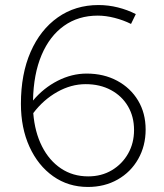

<svg xmlns="http://www.w3.org/2000/svg" viewBox="-20 -731 651 762"><path d="M329 11Q251 11 191 -31.5Q131 -74 97 -148.5Q63 -223 63 -319Q63 -437 101.5 -525Q140 -613 209.5 -662Q279 -711 371 -711Q410 -711 448 -701.5Q486 -692 519 -675L500 -636Q470 -651 435 -660Q400 -669 368 -669Q291 -669 234 -628.5Q177 -588 145 -512.5Q113 -437 111 -332Q153 -382 209 -410.5Q265 -439 324 -439Q392 -439 445 -410.5Q498 -382 528 -332Q558 -282 558 -217Q558 -152 528.5 -100Q499 -48 447 -18.5Q395 11 329 11ZM320 -397Q262 -397 207 -366Q152 -335 112 -282Q118 -207 146.5 -150.5Q175 -94 222 -62.5Q269 -31 330 -31Q383 -31 424 -55.5Q465 -80 488.5 -121.5Q512 -163 512 -215Q512 -268 488 -309Q464 -350 420.5 -373.5Q377 -397 320 -397Z"/></svg>

Font: Red Hat Display VF
Style: Regular
Weight: 300
Designer: Pentagram, MCKL
Foundry: Pentagram, MCKL
Version: Version 1.023